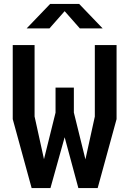

<svg xmlns="http://www.w3.org/2000/svg" viewBox="-20 -960 660 980"><path d="M141.5 0H237.5L310 -259.5L380 0H478.5L575 -352V-730H464V-365L416 -146.5L357 -385.5V-513H263.5V-385L204.5 -147.5L156.5 -365.5V-730H45V-352ZM116 -815H232.5L310 -903L387.5 -815H504L384 -940H236Z"/></svg>

Font: Monaspace Krypton SemiBold
Style: Regular
Weight: 600
Designer: Riley Cran & the Lettermatic Team
Foundry: Lettermatic
Version: Version 1.200 (Monaspace Krypton)